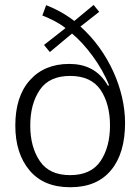

<svg xmlns="http://www.w3.org/2000/svg" viewBox="-20 -765 577 790"><path d="M264.6 -502C196.8 -502 142.6 -479.5 103 -435.1C63 -390.6 43 -328.1 43 -248.5C43 -171.9 62.5 -110.8 101.1 -64.5C139.6 -18.1 195.3 5.4 269 5.4C342.8 5.4 398.4 -18.1 437 -64.9C475.6 -111.3 494.6 -176.3 494.6 -259.8C494.6 -396.5 426.8 -552.7 311 -655.8L388.2 -716.3L365.2 -744.6L285.6 -678.7C246.1 -709.5 202.6 -731.4 169.9 -743.7L154.3 -701.2C185.1 -689 222.7 -671.4 249.5 -649.4L161.1 -580.1L185.1 -550.8L276.4 -627C331.5 -581.5 397 -496.1 428.7 -414.1L424.3 -412.1C386.7 -478 330.6 -502 264.6 -502ZM268.6 -452.6C325.7 -452.6 367.2 -433.6 393.6 -395.5C419.4 -356.9 432.6 -308.1 432.6 -248.5C432.6 -189.5 419.4 -140.6 393.6 -102.1C367.2 -63.5 325.7 -44.4 268.6 -44.4C211.4 -44.4 169.9 -63.5 144 -102.1C117.7 -140.6 104.5 -189.5 104.5 -248.5C104.5 -308.1 117.7 -356.9 144 -395.5C169.9 -433.6 211.4 -452.6 268.6 -452.6Z"/></svg>

Font: Estedad Light
Style: Regular
Weight: 300
Designer: Amin Abedi
Version: Version 7.3